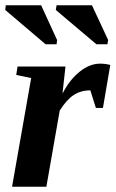

<svg xmlns="http://www.w3.org/2000/svg" viewBox="-25 -713 441 733"><path d="M214 -360 215 -358Q241 -409 280 -440Q318 -470 357 -470Q378 -470 396 -465L368 -301H341L320 -368Q283 -368 256 -350Q229 -332 203 -291L152 0H21L94 -415L37 -427L42 -459H225ZM149 -544 -5 -675 -3 -693H132L193 -560L191 -544ZM343 -544 188 -675 191 -693H326L388 -560L385 -544Z"/></svg>

Font: Libra Serif Modern
Style: Bold Italic
Weight: 700
Italic angle: -12°
Designer: Stefan Peev, Context Ltd
Foundry: Stefan Peev, Context Ltd
Version: Version 1.000